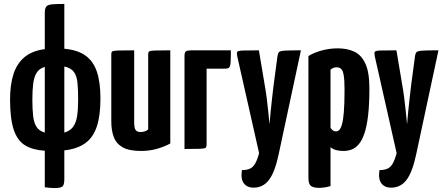

<svg xmlns="http://www.w3.org/2000/svg" viewBox="-20 -755 2247 973"><path d="M207 194V9Q147 5 108 -18Q69 -41 50 -96.5Q31 -152 31 -251Q31 -326 48.5 -380Q66 -434 105 -466Q144 -498 207 -506V-689Q207 -712 214.5 -721.5Q222 -731 243.5 -733Q265 -735 306 -735V-508Q373 -502 413 -473.5Q453 -445 471 -391.5Q489 -338 489 -255Q489 -169 470.5 -113.5Q452 -58 411.5 -29Q371 0 306 7V152Q306 179 298 188.5Q290 198 257 198Q244 198 233.5 197Q223 196 207 194ZM207 -83V-416Q180 -408 166.5 -387.5Q153 -367 148.5 -333Q144 -299 144 -251Q144 -201 148 -166.5Q152 -132 165.5 -111.5Q179 -91 207 -83ZM306 -83Q336 -92 351 -113Q366 -134 371 -168.5Q376 -203 376 -252Q376 -302 372.5 -336.5Q369 -371 354 -391Q339 -411 306 -418Z M695 10Q635 10 602.5 -8Q570 -26 557 -59.5Q544 -93 544 -140V-480Q544 -490 548.5 -494Q553 -498 577.5 -499Q602 -500 660 -500V-133Q660 -118 662.5 -107.5Q665 -97 672 -91.5Q679 -86 693 -86Q703 -86 713 -89Q723 -92 731 -99V-480Q731 -490 735.5 -494Q740 -498 763 -499Q786 -500 843 -500V-28Q819 -14 779.5 -2Q740 10 695 10Z M915 0V-472Q915 -491 923 -495.5Q931 -500 950 -500H1150Q1150 -458 1148.5 -438Q1147 -418 1141 -412.5Q1135 -407 1120 -407H1027V-22Q1027 -11 1022.5 -6.5Q1018 -2 994.5 -1Q971 0 915 0Z M1265 196Q1233 196 1216 174.5Q1199 153 1206 107Q1230 107 1246 100Q1262 93 1273 74Q1284 55 1293 21L1182 -471Q1179 -486 1182 -492Q1185 -498 1209.5 -499Q1234 -500 1292 -500L1321 -327Q1327 -294 1331.5 -259Q1336 -224 1339 -193.5Q1342 -163 1344 -144Q1346 -125 1346 -125Q1346 -125 1347.5 -144Q1349 -163 1352 -193Q1355 -223 1359 -258.5Q1363 -294 1367 -327L1386 -469Q1388 -485 1394 -491Q1400 -497 1424.5 -498.5Q1449 -500 1505 -500L1393 23Q1374 115 1344 155.5Q1314 196 1265 196Z M1597 197Q1568 197 1555.5 187Q1543 177 1543 148V-471Q1572 -489 1611.5 -499.5Q1651 -510 1691 -510Q1739 -510 1775 -493.5Q1811 -477 1831.5 -433Q1852 -389 1852 -307Q1852 -227 1845.5 -171Q1839 -115 1827 -79.5Q1815 -44 1798.5 -24.5Q1782 -5 1762.5 2.5Q1743 10 1721 10Q1699 10 1683 5.5Q1667 1 1655 -9V188Q1642 192 1626.5 194.5Q1611 197 1597 197ZM1683 -89Q1691 -89 1698.5 -95.5Q1706 -102 1712.5 -123Q1719 -144 1722.5 -186.5Q1726 -229 1726 -300Q1726 -348 1722 -372.5Q1718 -397 1709 -405.5Q1700 -414 1685 -414Q1669 -414 1655 -402V-107Q1662 -97 1668.5 -93Q1675 -89 1683 -89Z M1962 196Q1930 196 1913 174.5Q1896 153 1903 107Q1927 107 1943 100Q1959 93 1970 74Q1981 55 1990 21L1879 -471Q1876 -486 1879 -492Q1882 -498 1906.5 -499Q1931 -500 1989 -500L2018 -327Q2024 -294 2028.5 -259Q2033 -224 2036 -193.5Q2039 -163 2041 -144Q2043 -125 2043 -125Q2043 -125 2044.5 -144Q2046 -163 2049 -193Q2052 -223 2056 -258.5Q2060 -294 2064 -327L2083 -469Q2085 -485 2091 -491Q2097 -497 2121.5 -498.5Q2146 -500 2202 -500L2090 23Q2071 115 2041 155.5Q2011 196 1962 196Z"/></svg>

Font: Yanone Kaffeesatz ExtraLight
Style: Regular
Weight: 200
Designer: Yanone (Cyrillic: Daniel Pouzeot, Huerta Tipografica, and Cyreal)
Foundry: Yanone
Version: Version 2.003